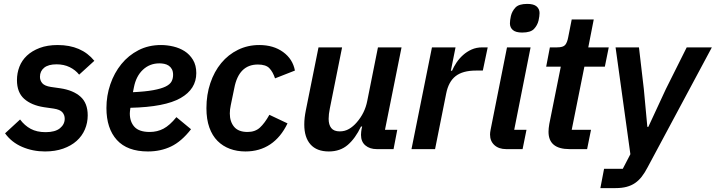

<svg xmlns="http://www.w3.org/2000/svg" viewBox="-20 -765 3672 985"><path d="M211 12Q148 12 93.5 -11.5Q39 -35 6 -81L83 -152Q106 -121 137.5 -104Q169 -87 214 -87Q263 -87 287.5 -107Q312 -127 312 -156Q312 -175 300 -189Q288 -203 255 -208L206 -215Q141 -225 104 -258Q67 -291 67 -354Q67 -390 79.5 -422.5Q92 -455 118 -479.5Q144 -504 183.5 -519Q223 -534 276 -534Q398 -534 464 -453L386 -382Q367 -406 337.5 -420.5Q308 -435 270 -435Q228 -435 206.5 -417.5Q185 -400 185 -371Q185 -352 197 -338Q209 -324 241 -319L290 -312Q356 -302 393 -269Q430 -236 430 -173Q430 -135 415.5 -101Q401 -67 373 -42Q345 -17 304 -2.5Q263 12 211 12Z M739 12Q633 12 579.5 -47Q526 -106 526 -211Q526 -274 546 -332.5Q566 -391 602.5 -436Q639 -481 690.5 -507.5Q742 -534 806 -534Q837 -534 869 -526.5Q901 -519 927 -502.5Q953 -486 970 -458Q987 -430 987 -390Q987 -308 906.5 -262Q826 -216 649 -212Q646 -192 646 -183Q646 -140 670 -114Q694 -88 748 -88Q787 -88 819 -105Q851 -122 885 -164L960 -102Q911 -39 857.5 -13.5Q804 12 739 12ZM798 -440Q748 -440 713 -407Q678 -374 667 -317L662 -292Q726 -295 766.5 -302.5Q807 -310 829.5 -321Q852 -332 860 -347Q868 -362 868 -381Q868 -399 861.5 -410.5Q855 -422 845 -428.5Q835 -435 822.5 -437.5Q810 -440 798 -440Z M1239 12Q1196 12 1159.5 -1.5Q1123 -15 1096 -42Q1069 -69 1054 -111Q1039 -153 1039 -210Q1039 -279 1059 -338.5Q1079 -398 1115 -441.5Q1151 -485 1201 -509.5Q1251 -534 1310 -534Q1383 -534 1432.5 -498Q1482 -462 1493 -403L1391 -363Q1380 -396 1362 -415Q1344 -434 1303 -434Q1205 -434 1182 -313L1164 -226Q1159 -203 1159 -183Q1159 -141 1181 -114.5Q1203 -88 1250 -88Q1289 -88 1313.5 -110.5Q1338 -133 1362 -176L1455 -132Q1421 -61 1366.5 -24.5Q1312 12 1239 12Z M1735 -522 1672 -208Q1666 -179 1666 -155Q1666 -125 1679.5 -108Q1693 -91 1723 -91Q1749 -91 1770.5 -103.5Q1792 -116 1810 -137Q1852 -185 1864 -247L1919 -522H2040L1955 -99H2018L1999 0H1913Q1877 0 1854.5 -19Q1832 -38 1832 -73Q1832 -81 1833 -89Q1834 -97 1835 -103L1838 -116H1832Q1803 -55 1764 -21.5Q1725 12 1667 12Q1605 12 1573 -24Q1541 -60 1541 -126Q1541 -144 1543 -161.5Q1545 -179 1549 -199L1614 -522Z M2091 0 2196 -522H2317L2293 -402H2299Q2308 -423 2322 -444Q2336 -465 2355.5 -482.5Q2375 -500 2399.5 -511Q2424 -522 2455 -522H2482L2457 -403H2422Q2354 -403 2317.5 -374.5Q2281 -346 2269 -285L2212 0Z M2659 -598Q2626 -598 2611 -611Q2596 -624 2596 -645Q2596 -660 2601 -683Q2607 -708 2624.5 -726.5Q2642 -745 2685 -745Q2718 -745 2733 -732Q2748 -719 2748 -698Q2748 -683 2743 -660Q2737 -635 2719.5 -616.5Q2702 -598 2659 -598ZM2577 0Q2539 0 2516.5 -20.5Q2494 -41 2494 -75Q2494 -85 2497 -100L2581 -522H2702L2618 -99H2681L2661 0Z M2902 0Q2794 0 2794 -89Q2794 -97 2795 -107.5Q2796 -118 2798 -129L2857 -423H2782L2801 -522H2838Q2869 -522 2879.5 -534.5Q2890 -547 2895 -574L2913 -665H3026L2998 -522H3103L3083 -423H2978L2913 -99H3012L2992 0Z M3503 -522H3632L3302 94Q3288 121 3272.5 141Q3257 161 3238 174Q3219 187 3194.5 193.5Q3170 200 3138 200H3060L3079 101H3175L3214 26L3138 -522H3258L3283 -308L3301 -114H3306L3396 -308Z"/></svg>

Font: IBM Plex Sans SmBld
Style: Italic
Weight: 600
Italic angle: -11°
Designer: Mike Abbink, Paul van der Laan, Pieter van Rosmalen
Foundry: Bold Monday
Version: Version 3.005